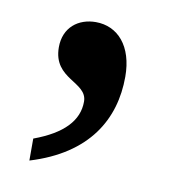

<svg xmlns="http://www.w3.org/2000/svg" viewBox="-46 -173 338 370"><g transform="rotate(10 123.0 11.5)"><path d="M34 111V154C146 120 188 46 188 -37C188 -97 157 -131 114 -131C80 -131 52 -110 52 -71C52 -8 118 -15 118 24C118 61 91 90 34 111Z"/></g></svg>

Font: Noto Serif Ethiopic SemiCondensed Medium
Style: Regular
Weight: 500
Width: 4
Designer: Monotype Design Team
Foundry: Monotype Imaging Inc.
Version: Version 2.102